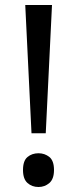

<svg xmlns="http://www.w3.org/2000/svg" viewBox="-20 -734 309 768"><path d="M163 -201H106L81 -714H188ZM72 -54Q72 -91 90 -106Q108 -121 134 -121Q159 -121 177.5 -106Q196 -91 196 -54Q196 -18 177.5 -2Q159 14 134 14Q108 14 90 -2Q72 -18 72 -54Z"/></svg>

Font: Noto Sans Kawi
Style: Regular
Weight: 400
Designer: Fadhl Haqq
Version: Version 1.000